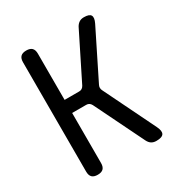

<svg xmlns="http://www.w3.org/2000/svg" viewBox="-175 -867 949 1004"><g transform="rotate(-30 300.0 -365.0)"><path d="M126 10Q103 10 92 -1Q81 -12 81 -35V-695Q81 -718 92 -729Q103 -740 126 -740Q149 -740 160 -729Q171 -718 171 -695V-416H259Q269 -416 276 -420.5Q283 -425 288 -434L426 -711Q434 -725 445.5 -732.5Q457 -740 474 -740Q507 -740 515 -725.5Q523 -711 509 -682L367 -396Q362 -387 362 -378Q362 -369 367 -360L518 -51Q533 -20 524 -5Q515 10 480 10Q463 10 451 2.5Q439 -5 431 -21L285 -319Q280 -328 273 -332.5Q266 -337 256 -337H171V-35Q171 -12 160 -1Q149 10 126 10Z"/></g></svg>

Font: Maple Mono Normal
Style: Regular
Weight: 400
Monospace: yes
Designer: subframe7536
Version: Version 7.000